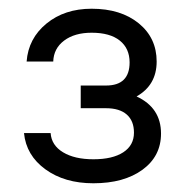

<svg xmlns="http://www.w3.org/2000/svg" viewBox="-20 -776 424 440"><path d="M165 -528V-580H223Q277 -580 277 -633Q277 -665 254.5 -683Q232 -701 190 -701Q151 -701 127 -683Q103 -665 102 -635H41Q45 -688 86.5 -722Q128 -756 190 -756Q257 -756 298 -722.5Q339 -689 339 -635Q339 -581 293 -555Q349 -529 349 -470Q349 -418 306.5 -387Q264 -356 194 -356Q128 -356 84 -388Q40 -420 35 -471H96Q98 -443 124.5 -427Q151 -411 194 -411Q238 -411 262.5 -427Q287 -443 287 -472Q287 -499 270.5 -513.5Q254 -528 223 -528Z"/></svg>

Font: Overused Grotesk Book
Style: Italic
Weight: 350
Italic angle: -10°
Version: Version 0.003